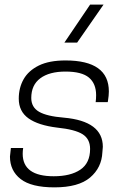

<svg xmlns="http://www.w3.org/2000/svg" viewBox="-20 -800 548 829"><path d="M215 9Q115 9 69 -27Q23 -63 23 -124L27 -161H80Q78 -148 78 -136Q78 -39 212 -39Q285 -39 327 -67.5Q369 -96 369 -157Q369 -200 336.5 -220.5Q304 -241 227 -249Q145 -259 103 -289Q61 -319 61 -374Q61 -421 82 -458Q103 -495 147.5 -517Q192 -539 263 -539Q450 -539 450 -405Q450 -388 446 -363L445 -359H393Q395 -373 395 -389Q395 -439 364 -465Q333 -491 263 -491Q193 -491 154 -462Q115 -433 115 -377Q115 -337 148.5 -317.5Q182 -298 256 -292Q424 -277 424 -166L422 -142Q419 -76 369 -33.5Q319 9 215 9ZM313 -616H258L369 -780H427Z"/></svg>

Font: Tanohe Sans Light
Style: Italic
Weight: 300
Designer: Village Type and Design LLC & Cristiano Sobral
Foundry: Cooper Hewitt Smithsonian Design Museum
Version: Version 1.00;September 29, 2021;FontCreator 13.0.0.2655 64-b